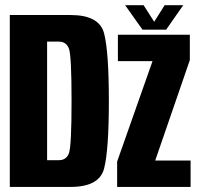

<svg xmlns="http://www.w3.org/2000/svg" viewBox="-20 -734 787 754"><path d="M18.5 0V-675H257.5Q370 -675 388.8 -603Q407.5 -531 407.5 -337.8Q407.5 -144.5 388.8 -72.2Q370 0 257.5 0ZM165 -105H211.5Q240.5 -105 250.8 -132.5Q261 -160 261 -338Q261 -515 250.8 -542.8Q240.5 -570.5 211.5 -570.5H165ZM440 0V-99.5L579 -494H443V-597.5H725.5V-498L589.5 -103.5H728.5V0ZM539.5 -617.5 471.5 -713.5H544L585.5 -648.5L626.5 -713.5H699.5L632.5 -617.5Z"/></svg>

Font: Anybody Condensed Regular
Style: Bold
Weight: 700
Width: 3
Designer: Tyler Finck
Foundry: Etcetera Type Company
Version: Version 1.010; ttfautohint (v1.8.3) -l 8 -r 50 -G 200 -x 14 